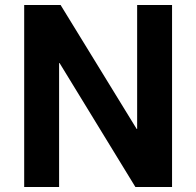

<svg xmlns="http://www.w3.org/2000/svg" viewBox="-20 -750 787 770"><path d="M77 0V-730H223L528 -233H530V-730H670V0H523L219 -497H217V0Z"/></svg>

Font: M PLUS 1
Style: Bold
Weight: 700
Designer: Coji Morishita
Foundry: UNDERFOREST DESIGN
Version: Version 1.001